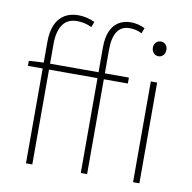

<svg xmlns="http://www.w3.org/2000/svg" viewBox="-81 -815 897 897"><g transform="rotate(10 367.0 -367.0)"><path d="M100 0V-576Q100 -626 115 -659Q130 -692 157.5 -708Q185 -724 222 -724Q240 -724 260.5 -719.5Q281 -715 300 -706L290 -680Q271 -689 254 -692.5Q237 -696 220 -696Q175 -696 152.5 -663.5Q130 -631 130 -572V0ZM360 0V-596Q360 -643 373.5 -673.5Q387 -704 411.5 -719Q436 -734 470 -734Q485 -734 502.5 -730Q520 -726 536 -718L526 -692Q511 -700 496.5 -703Q482 -706 468 -706Q428 -706 409 -676Q390 -646 390 -592V0ZM30 -450V-474L100 -478H504V-450ZM608 0V-478H638V0ZM622 -600Q609 -600 599.5 -610Q590 -620 590 -636Q590 -651 599.5 -660.5Q609 -670 622 -670Q636 -670 645 -660.5Q654 -651 654 -636Q654 -620 645 -610Q636 -600 622 -600Z"/></g></svg>

Font: SourceSans3VF
Style: Regular
Weight: 200
Designer: Paul D. Hunt
Foundry: Adobe
Version: Version 3.052;hotconv 1.1.0;makeotfexe 2.6.0